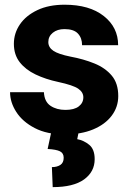

<svg xmlns="http://www.w3.org/2000/svg" viewBox="-20 -558 553 811"><path d="M332 -147Q332 -168.5 310.5 -183.3Q289.1 -198.2 225.6 -211.9Q172.9 -223.1 130.4 -243.4Q87.9 -263.7 63.2 -295.4Q38.6 -327.1 38.6 -373Q38.6 -417.5 64 -454.8Q89.4 -492.2 137.5 -515.1Q185.5 -538.1 252.9 -538.1Q357.9 -538.1 418.5 -490.2Q479 -442.4 479 -367.2H326.7Q326.7 -397.5 309.1 -416.3Q291.5 -435.1 252.4 -435.1Q222.2 -435.1 203.1 -419.7Q184.1 -404.3 184.1 -380.4Q184.1 -357.9 205.3 -343.5Q226.6 -329.1 277.8 -318.8Q333 -308.6 378.7 -290Q424.3 -271.5 451.9 -238.8Q479.5 -206.1 479.5 -152.3Q479.5 -106 451.7 -69.1Q423.8 -32.2 373 -11.2Q322.3 9.8 252.9 9.8Q178.2 9.8 126.7 -17.1Q75.2 -43.9 48.8 -85Q22.5 -126 22.5 -168.5H165.5Q167.5 -128.4 193.4 -111.1Q219.2 -93.8 256.3 -93.8Q293.5 -93.8 312.7 -108.6Q332 -123.5 332 -147ZM196.3 1H312L306.2 29.8Q333.5 34.7 356.7 53.5Q379.9 72.3 379.9 114.3Q379.9 167.5 335 200Q290 232.4 202.6 232.4L199.2 147.9Q220.7 147.9 234.9 138.7Q249 129.4 249 108.4Q249 88.9 233.2 81.1Q217.3 73.2 181.2 71.3Z"/></svg>

Font: Vazirmatn FD ExtraBold
Style: Regular
Weight: 800
Designer: Saber Rastikerdar
Foundry: Saber Rastikerdar
Version: Version 33.003